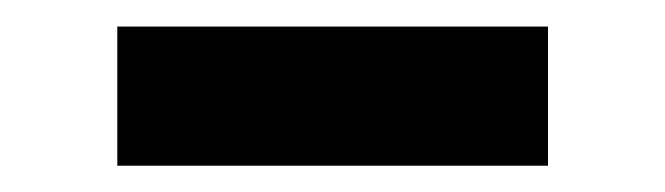

<svg xmlns="http://www.w3.org/2000/svg" viewBox="-20 -376 506 146"><path d="M396.7 -355.8V-250H69.2V-355.8Z"/></svg>

Font: Inter P Semi Bold
Style: Regular
Weight: 600
Designer: Rasmus Andersson
Foundry: rsms
Version: Version 3.018;git-588b23468